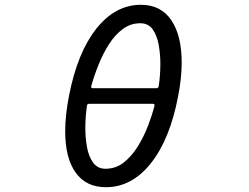

<svg xmlns="http://www.w3.org/2000/svg" viewBox="-20 -757 1040 801"><path d="M422 24Q339 24 295.5 -37Q252 -98 252 -209Q252 -243 256 -280Q260 -317 268 -358Q303 -538 382 -637.5Q461 -737 568 -737Q651 -737 694.5 -673Q738 -609 738 -496Q738 -432 723 -355Q689 -176 609.5 -76Q530 24 422 24ZM361 -399Q361 -398 360.5 -397.5Q360 -397 360 -396Q360 -389 368 -389H633Q640 -389 642 -397Q645 -416 647 -440Q649 -464 649 -490Q649 -531 642 -570Q635 -609 617 -634.5Q599 -660 565 -660Q525 -660 492.5 -636Q460 -612 435 -573Q410 -534 391.5 -488Q373 -442 361 -399ZM420 -53Q464 -53 497.5 -80Q531 -107 556 -148Q581 -189 598 -233.5Q615 -278 624 -314Q624 -315 624.5 -315.5Q625 -316 625 -317Q625 -324 617 -324H352Q344 -324 343 -317Q340 -298 338 -273Q336 -248 336 -222Q336 -182 343 -143Q350 -104 368.5 -78.5Q387 -53 420 -53Z"/></svg>

Font: Kiwi Maru Medium
Style: Regular
Weight: 500
Designer: Hiroki-Chan
Version: Version 1.100